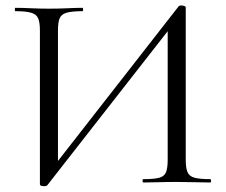

<svg xmlns="http://www.w3.org/2000/svg" viewBox="-20 -653 809 687"><path d="M168.8 -53.2 618.6 -629.6Q621.6 -633.4 629.6 -633.4Q634.8 -633.4 639.7 -631.5Q644.6 -629.6 644.6 -626.4V-81Q644.6 -52 651 -37Q657.4 -22 676.3 -17Q695.2 -12 732.2 -12Q735.2 -12 735.2 -6Q735.2 0 732.2 0Q708.6 0 677.5 -1Q646.4 -2 612.8 -2Q576.4 -2 546.5 -1Q516.6 0 493 0Q490 0 490 -6Q490 -12 493 -12Q531.4 -12 549.8 -17Q568.2 -22 574.1 -37Q580 -52 580 -81V-570L599.4 -566.2L149.6 9.4Q146.6 13.2 137.8 13.2Q132.4 13.2 127.6 11.7Q122.8 10.2 122.8 6.2V-544Q122.8 -573 116.5 -587.5Q110.2 -602 91.2 -607.5Q72.2 -613 35.2 -613Q33 -613 33 -619Q33 -625 35.2 -625Q59.6 -625 90.7 -623.5Q121.8 -622 154.6 -622Q192 -622 221.5 -623.5Q251 -625 275.2 -625Q277.4 -625 277.4 -619Q277.4 -613 275.2 -613Q237.6 -613 218.5 -607.5Q199.4 -602 193.4 -587.5Q187.4 -573 187.4 -544V-49.4Z"/></svg>

Font: Cormorant Infant Light
Style: Regular
Weight: 300
Designer: Christian Thalmann (Catharsis Fonts)
Foundry: Catharsis Fonts
Version: Version 4.001